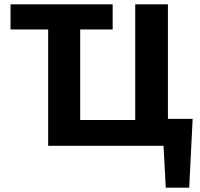

<svg xmlns="http://www.w3.org/2000/svg" viewBox="-20 -678 931 893"><path d="M29 -541V-658H504V-541ZM609 0V-658H761V0ZM253 0V-120H712V0ZM204 0V-658H353V0ZM739 0V-125H876L813 0ZM751 195 734 -125H876L860 195Z"/></svg>

Font: Ysabeau ExtraBold
Style: Regular
Weight: 800
Designer: Christian Thalmann (Catharsis Fonts)
Version: Version 2.002